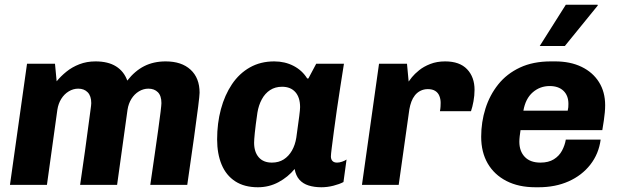

<svg xmlns="http://www.w3.org/2000/svg" viewBox="-20 -780 2607 810"><path d="M22 0 94 -511H212L219 -437Q236 -458 260 -477.5Q284 -497 315 -509Q346 -521 383 -521Q436 -521 469.5 -500Q503 -479 517 -440Q549 -481 588.5 -501Q628 -521 679 -521Q746 -521 784 -486Q822 -451 822 -389Q822 -378 816 -330Q810 -282 798.5 -199.5Q787 -117 770 0H614Q624 -68 632.5 -127.5Q641 -187 647.5 -233Q654 -279 657.5 -308.5Q661 -338 661 -345Q661 -376 646 -391Q631 -406 606 -406Q585 -406 566 -394.5Q547 -383 534.5 -363Q522 -343 518 -317L474 0H318Q330 -81 338.5 -142.5Q347 -204 352.5 -246.5Q358 -289 361.5 -313.5Q365 -338 365 -345Q365 -375 350 -390.5Q335 -406 310 -406Q289 -406 270 -394.5Q251 -383 238.5 -363Q226 -343 222 -317L178 0Z M1068 10Q1011 10 972.5 -15Q934 -40 915 -85.5Q896 -131 896 -192Q896 -260 912 -319.5Q928 -379 958.5 -424.5Q989 -470 1034 -495.5Q1079 -521 1137 -521Q1182 -521 1218.5 -502Q1255 -483 1276 -449H1281L1314 -511H1431Q1424 -466 1416 -415.5Q1408 -365 1401 -316Q1394 -267 1388.5 -225.5Q1383 -184 1379.5 -156Q1376 -128 1376 -120Q1376 -108 1382.5 -101Q1389 -94 1402 -94Q1412 -94 1423.5 -98Q1435 -102 1442 -107L1429 -12Q1412 -3 1386.5 3.5Q1361 10 1336 10Q1306 10 1282 2.5Q1258 -5 1243 -22Q1228 -39 1223 -67Q1195 -33 1155 -11.5Q1115 10 1068 10ZM1127 -94Q1156 -94 1177 -107.5Q1198 -121 1211.5 -144.5Q1225 -168 1230 -199Q1239 -263 1242.5 -290.5Q1246 -318 1246 -328Q1246 -369 1226 -391.5Q1206 -414 1170 -414Q1141 -414 1119.5 -400Q1098 -386 1084.5 -361Q1071 -336 1066 -305Q1058 -250 1055 -220Q1052 -190 1052 -178Q1052 -139 1071.5 -116.5Q1091 -94 1127 -94Z M1507 0 1579 -511H1697L1704 -436Q1707 -441 1718 -454.5Q1729 -468 1748 -483.5Q1767 -499 1795 -510Q1823 -521 1858 -521Q1919 -521 1950.5 -488Q1982 -455 1982 -401Q1982 -377 1977.5 -352.5Q1973 -328 1967 -311H1836Q1838 -321 1838.5 -330.5Q1839 -340 1839 -346Q1839 -362 1833.5 -375.5Q1828 -389 1816 -396.5Q1804 -404 1785 -404Q1768 -404 1754 -397Q1740 -390 1730.5 -378Q1721 -366 1715.5 -351Q1710 -336 1707 -319L1662 0Z M2239 10Q2168 10 2116.5 -16.5Q2065 -43 2037.5 -90.5Q2010 -138 2010 -203Q2010 -265 2028 -322Q2046 -379 2082 -424Q2118 -469 2173.5 -495Q2229 -521 2304 -521H2322Q2386 -521 2433.5 -498Q2481 -475 2507 -433.5Q2533 -392 2533 -336Q2533 -321 2531.5 -305.5Q2530 -290 2527.5 -272Q2525 -254 2521 -231H2176Q2174 -219 2172.5 -205.5Q2171 -192 2171 -182Q2171 -142 2194 -118Q2217 -94 2260 -94Q2294 -94 2316.5 -108Q2339 -122 2351 -144.5Q2363 -167 2367 -191H2514Q2506 -131 2470.5 -85.5Q2435 -40 2379 -15Q2323 10 2252 10ZM2188 -313H2375Q2377 -321 2377.5 -327.5Q2378 -334 2378 -342Q2378 -377 2357 -397Q2336 -417 2299 -417Q2258 -417 2227.5 -390.5Q2197 -364 2188 -313ZM2257 -586 2367 -760H2501L2502 -757L2363 -586Z"/></svg>

Font: Chivo Medium
Style: Bold Italic
Weight: 700
Italic angle: -8.05°
Version: Version 2.002